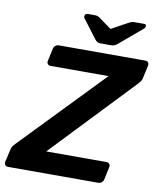

<svg xmlns="http://www.w3.org/2000/svg" viewBox="-117 -971 868 1046"><g transform="rotate(10 317.0 -448.0)"><path d="M0 0Q-11 0 -16.5 -7Q-22 -14 -20 -25L-4 -95Q-1 -110 6.5 -118.5Q14 -127 18 -131L453 -582H132Q122 -582 116.5 -589Q111 -596 113 -606L128 -675Q130 -686 138.5 -693Q147 -700 157 -700H636Q647 -700 652 -693Q657 -686 655 -675L640 -606Q638 -594 632 -586Q626 -578 620 -571L190 -119H523Q534 -119 539.5 -112Q545 -105 543 -94L528 -24Q526 -14 518 -7Q510 0 499 0ZM379 -750Q370 -750 363 -753Q356 -756 348 -766L270 -869Q265 -875 267 -883Q269 -896 284 -896H321Q329 -896 335 -894.5Q341 -893 347 -889L419 -837L514 -889Q522 -893 528.5 -894.5Q535 -896 542 -896H595Q608 -896 606 -884Q606 -876 598 -870L475 -766Q463 -756 455 -753Q447 -750 438 -750Z"/></g></svg>

Font: Rubik Medium
Style: Italic
Weight: 500
Italic angle: -12°
Designer: Hubert and Fischer
Foundry: Hubert and Fischer
Version: Version 2.300;gftools[0.9.30]